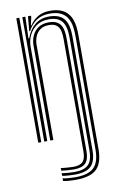

<svg xmlns="http://www.w3.org/2000/svg" viewBox="-91 -657 563 912"><g transform="rotate(-10 190.5 -201.0)"><path d="M199.2 204.8Q181.1 204.8 164.2 203.4Q147.3 202 138.1 199.4V187Q149.4 189.6 166.1 190.9Q182.8 192.3 199.2 192.3Q261.8 192.3 288.8 166Q315.8 139.8 315.8 79.3V-470.3Q315.8 -491.8 312.6 -513.6Q309.3 -535.4 299.1 -553.8Q288.8 -572.2 268.2 -583.3Q247.6 -594.4 212.9 -594.4Q176.3 -594.4 150.1 -577.5Q123.9 -560.6 107.5 -528.8H103.4L109.9 -600H124.5L124.6 -593.8L115.9 -554.2H118.6Q134.7 -579.4 159.3 -593.4Q183.9 -607.3 216.9 -607.3Q247.5 -607.3 268 -599.2Q288.5 -591.1 301 -577.2Q313.4 -563.2 319.8 -545.8Q326.1 -528.4 328.2 -509.5Q330.3 -490.6 330.3 -472.8V79.3Q330.3 146.5 299.9 175.7Q269.5 204.8 199.2 204.8ZM53.7 0V-600H68.2V0ZM199.2 154.5Q185.8 154.5 169.3 153.3Q152.8 152.1 138.1 150V137.6Q153.8 139.4 170.2 140.7Q186.6 142 199.2 142Q230.7 142 244.2 127.4Q257.8 112.8 257.8 79.3V-464.7Q257.9 -485.8 253.9 -503.1Q249.8 -520.4 237.4 -530.9Q225 -541.3 199.7 -541.3Q175 -541.3 159 -530.3Q143 -519.2 135.1 -501Q127.1 -482.8 126.6 -461.2V0H111.7V-460.1Q112.1 -484.6 121.9 -506Q131.6 -527.5 151.4 -540.9Q171.3 -554.3 201.6 -554.3Q224.9 -554.3 239.1 -546.8Q253.3 -539.3 260.4 -526.6Q267.6 -514 269.9 -498.1Q272.3 -482.3 272.3 -465.5V79.3Q272.3 119.6 255.3 137Q238.3 154.5 199.2 154.5ZM199.2 179.6Q184.5 179.6 167.5 178.4Q150.5 177.3 138.1 174.7V162.3Q151.7 164.4 168.2 165.7Q184.7 167.1 199.2 167.1Q246.2 167.1 266.5 146.7Q286.8 126.3 286.8 79.3V-467.9Q286.8 -520.7 267.6 -544.5Q248.4 -568.4 204.6 -568.4Q168.5 -568.4 144.8 -551.7Q121.1 -535.1 109.4 -509.9Q97.7 -484.8 97.2 -459V0H82.7V-600H97.2L93.9 -495.8H97.7Q110.8 -534.6 138.8 -558.1Q166.8 -581.6 209.3 -581.3Q257.6 -580.9 279.5 -554.3Q301.3 -527.7 301.3 -469.5V79.3Q301.3 133.1 277.6 156.3Q253.9 179.6 199.2 179.6Z"/></g></svg>

Font: Big Shoulders Inline Thin
Style: Regular
Weight: 100
Designer: Patric King
Foundry: XO Type Co
Version: Version 2.002